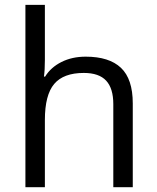

<svg xmlns="http://www.w3.org/2000/svg" viewBox="-20 -780 654 800"><path d="M452.1 0V-346.2Q452.1 -411.6 422.4 -443.8Q392.6 -476.1 329.1 -476.1Q244.6 -476.1 205.8 -430.2Q167 -384.3 167 -279.8V0H85.9V-759.8H167V-529.8Q167 -488.3 163.1 -460.9H168Q191.9 -499.5 236.1 -521.7Q280.3 -543.9 336.9 -543.9Q435.1 -543.9 484.1 -497.3Q533.2 -450.7 533.2 -349.1V0Z"/></svg>

Font: f02954597
Style: Regular
Weight: 400
Foundry: Ascender Corporation
Version: Version 1.10